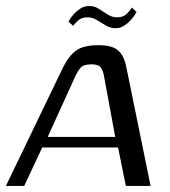

<svg xmlns="http://www.w3.org/2000/svg" viewBox="-36 -613 562 633"><path d="M-16.5 0 172.7 -392.5Q189.8 -427.1 213.9 -445.6Q237.9 -464 288.2 -464Q333.6 -464 353.1 -447.1Q372.7 -430.1 380.3 -392.5L460.5 0H379L353.2 -126.8H103.2L43.8 0ZM121.3 -161.6H343.9L306.7 -362.9Q304.3 -377.8 297.1 -389.3Q289.9 -400.9 266.2 -400.9Q238.7 -400.9 229 -389Q219.4 -377.1 212.9 -362.9ZM345.1 -520Q328.3 -519.8 312.9 -529Q297.5 -538.3 282.5 -547.4Q267.6 -556.4 250.6 -555.9Q233.5 -555.9 221.8 -545.5Q210 -535.1 205 -527.8L189.8 -541.8Q191.3 -544 196.1 -551.9Q200.9 -559.8 209.8 -569.2Q218.7 -578.5 230.6 -585.8Q242.6 -593.1 257.4 -593.1Q274.9 -593.6 289.6 -584Q304.3 -574.3 319.2 -565Q334.1 -555.8 349.9 -555.8Q370.6 -555.8 382.4 -567.8Q394.2 -579.8 399 -588.1L414.2 -573.7Q413.4 -571.5 408 -563.1Q402.6 -554.8 393.6 -545.1Q384.5 -535.4 372.3 -527.7Q360.1 -520 345.1 -520Z"/></svg>

Font: Genos Thin
Style: Italic
Weight: 100
Italic angle: -8°
Designer: Robert E. Leuschke
Foundry: Robert E. Leuschke
Version: Version 1.010